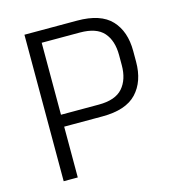

<svg xmlns="http://www.w3.org/2000/svg" viewBox="-98 -724 748 809"><g transform="rotate(-15 276.0 -319.5)"><path d="M121 -221.5V-273.5H307.5Q380 -273.5 412 -310Q444 -346.5 444 -409V-453Q444 -516 412.5 -551.8Q381 -587.5 309 -587.5H120V-639H310.5Q413 -639 459.5 -589.5Q506 -540 506 -454.5V-407.5Q506 -321.5 459 -271.5Q412 -221.5 309.5 -221.5ZM81 0V-639H142.5V-258.5V-230.5V0Z"/></g></svg>

Font: Anek Telugu Medium Light
Style: Regular
Weight: 300
Version: Version 1.003